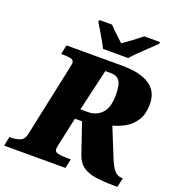

<svg xmlns="http://www.w3.org/2000/svg" viewBox="-187 -1059 1088 1187"><g transform="rotate(20 357.0 -465.5)"><path d="M-25 0 -13 -61H0Q31 -61 57 -71.5Q83 -82 90 -116L190 -585Q197 -620 197 -623Q197 -643 177 -648Q157 -653 125 -653H112L125 -714H489Q734 -714 734 -549Q734 -483 707.5 -441.5Q681 -400 641 -377.5Q601 -355 561 -345L628 -180Q654 -111 675.5 -86Q697 -61 727 -61H733L720 0H702Q627 0 574.5 -8Q522 -16 490 -40Q458 -64 442 -112L376 -306H329L293 -140Q288 -118 286 -107Q284 -96 284 -91Q284 -72 305.5 -66.5Q327 -61 358 -61H391L378 0ZM392 -372Q445 -372 481 -409Q517 -446 517 -531Q517 -596 499 -621.5Q481 -647 443 -647H405L341 -372ZM345 -771Q336 -789 320.5 -816.5Q305 -844 288.5 -871.5Q272 -899 260 -918L263 -931H346Q355 -921 372 -904Q389 -887 407.5 -870.5Q426 -854 438 -842Q456 -854 479 -870.5Q502 -887 523.5 -904Q545 -921 558 -931H662L659 -918Q640 -899 612.5 -873.5Q585 -848 557.5 -821Q530 -794 510 -771Z"/></g></svg>

Font: Noto Serif Black
Style: Italic
Weight: 900
Italic angle: -12°
Designer: Monotype Design Team
Foundry: Monotype Imaging Inc.
Version: Version 2.013